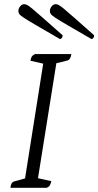

<svg xmlns="http://www.w3.org/2000/svg" viewBox="-20 -900 471 920"><path d="M30 0Q32 -27 49 -31L100 -45L187 -595L126 -609Q128 -622 132.5 -629Q137 -636 148 -641H322Q318 -614 303 -610L250 -597L162 -46L226 -32Q223 -19 219 -12Q215 -5 204 0ZM418 -713Q423 -713 427 -717.5Q431 -722 431 -731Q371 -784 336.5 -814.5Q302 -845 285 -859Q268 -873 260.5 -876.5Q253 -880 247 -880Q236 -880 227.5 -869.5Q219 -859 219 -847Q219 -840 223 -833.5Q227 -827 245 -815Q263 -803 303.5 -779.5Q344 -756 418 -713ZM267 -713Q272 -713 276 -717.5Q280 -722 280 -731Q220 -784 185.5 -814.5Q151 -845 134 -859Q117 -873 109.5 -876.5Q102 -880 96 -880Q85 -880 76.5 -869.5Q68 -859 68 -847Q68 -840 72 -833.5Q76 -827 94 -815Q112 -803 152.5 -779.5Q193 -756 267 -713Z"/></svg>

Font: Petrona Light
Style: Italic
Weight: 300
Italic angle: -9°
Designer: Ringo R. Seeber
Foundry: Ringo R. Seeber
Version: Version 2.001; ttfautohint (v1.8.3)